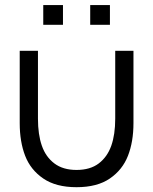

<svg xmlns="http://www.w3.org/2000/svg" viewBox="-20 -746 622 779"><path d="M346 -645.5V-725.5H426V-645.5ZM155.5 -645.5V-725.5H235.5V-645.5ZM60 -246.5V-540H134V-264.5Q134 -200 149.8 -154.8Q165.5 -109.5 200.5 -83Q235.5 -56.5 290.5 -56.5Q346 -56.5 380.8 -83Q415.5 -109.5 431.5 -154.8Q447.5 -200 447.5 -264.5V-540H521.5V-246.5Q521.5 -171 499.2 -114Q477 -57 425.8 -21.8Q374.5 13.5 290.5 13.5Q207 13.5 155.5 -21.8Q104 -57 82 -114Q60 -171 60 -246.5Z"/></svg>

Font: Vela Sans
Style: Regular
Weight: 400
Designer: Principal design: Mikhail Sharanda - project Manrope.
Design modification: Ravid Balaliev
Foundry: Mikhail Sharanda
Version: Version 1.001